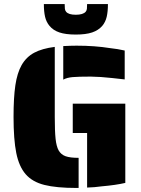

<svg xmlns="http://www.w3.org/2000/svg" viewBox="-20 -922 700 950"><path d="M293 -694Q333 -696 359 -696Q449 -696 524 -684Q562 -680 597 -672V-529Q555 -533 534 -536Q517 -537 479 -541Q441 -543 429 -543Q368 -543 339.5 -540.5Q311 -538 293 -528ZM107 -60Q74 -98 60.5 -165Q47 -232 47 -344Q47 -439 56 -500Q65 -561 87 -600Q110 -640 149 -661Q188 -682 251 -690V-344Q251 -273 255 -235.5Q259 -198 270 -178Q282 -157 304.5 -149Q327 -141 369 -141V8H359Q259 8 199.5 -7Q140 -22 107 -60ZM411 -264H340V-409H600V-17Q553 -6 483 0Q449 5 411 6ZM225 -794Q209 -813 203 -839Q197 -865 197 -902H300Q300 -887 301 -878.5Q302 -870 307 -864Q319 -849 355 -849Q391 -849 404 -864Q409 -870 410 -878.5Q411 -887 411 -902H514Q514 -865 508 -839Q502 -813 486 -794Q467 -772 436 -761.5Q405 -751 355 -751Q305 -751 274 -761.5Q243 -772 225 -794Z"/></svg>

Font: Saira Stencil One
Style: Regular
Weight: 400
Designer: Hector Gatti with collaboration of the Omnibus-Type team
Foundry: Omnibus-Type
Version: Version 1.004